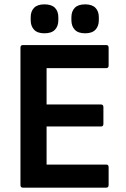

<svg xmlns="http://www.w3.org/2000/svg" viewBox="-20 -862 580 882"><path d="M85 0Q74 0 74 -12V-643Q74 -655 85 -655H468Q479 -655 479 -643V-561Q479 -549 468 -549H194V-382H444Q455 -382 455 -370V-293Q455 -281 444 -281H194V-106H468Q479 -106 479 -94V-12Q479 0 468 0ZM184 -709Q152 -709 136.5 -725.5Q121 -742 121 -769V-783Q121 -810 136.5 -826Q152 -842 184 -842Q217 -842 232.5 -826Q248 -810 248 -783V-769Q248 -742 232.5 -725.5Q217 -709 184 -709ZM371 -709Q339 -709 323.5 -725.5Q308 -742 308 -769V-783Q308 -810 323.5 -826Q339 -842 371 -842Q403 -842 418.5 -826Q434 -810 434 -783V-769Q434 -742 418.5 -725.5Q403 -709 371 -709Z"/></svg>

Font: Sofia Sans
Style: Bold
Weight: 700
Designer: Botio Nikoltchev, Ani Petrova
Foundry: lettersoup
Version: Version 4.100; ttfautohint (v1.8.4.7-5d5b)